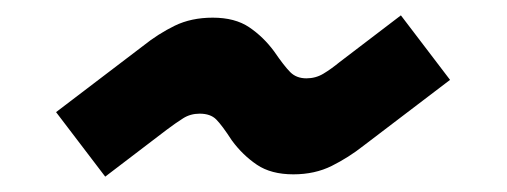

<svg xmlns="http://www.w3.org/2000/svg" viewBox="-20 -475 660 250"><path d="M117 -245 53 -329 166 -415Q186 -431 207.5 -441.5Q229 -452 257 -452Q286 -452 304.5 -439.5Q323 -427 337 -408Q350 -389 358 -381Q366 -373 379 -373Q391 -373 401 -379Q411 -385 422 -394L502 -455L566 -371L453 -285Q434 -270 412 -259Q390 -248 362 -248Q333 -248 314.5 -260.5Q296 -273 282 -292Q269 -312 261.5 -319.5Q254 -327 240 -327Q228 -327 218.5 -321Q209 -315 197 -306Z"/></svg>

Font: Space Grotesk Light SemiBold
Style: Regular
Weight: 600
Version: Version 2.000